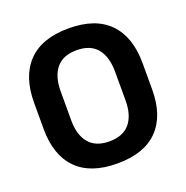

<svg xmlns="http://www.w3.org/2000/svg" viewBox="-121 -764 864 891"><g transform="rotate(-20 311.0 -318.5)"><path d="M311 14.5Q178.5 14.5 110.8 -54.8Q43 -124 43 -253V-383Q43 -512.5 110.8 -582.5Q178.5 -652.5 311 -652.5Q443.5 -652.5 511.2 -582.5Q579 -512.5 579 -383V-253Q579 -124 511.5 -54.8Q444 14.5 311 14.5ZM311 -94.5Q378.5 -94.5 412 -134.5Q445.5 -174.5 445.5 -247V-389Q445.5 -464 412 -504.2Q378.5 -544.5 311 -544.5Q244 -544.5 210.5 -504.2Q177 -464 177 -389V-247Q177 -174.5 210.5 -134.5Q244 -94.5 311 -94.5Z"/></g></svg>

Font: Anek Bangla Medium SemiBold
Style: Regular
Weight: 600
Version: Version 1.003